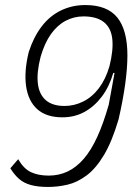

<svg xmlns="http://www.w3.org/2000/svg" viewBox="-20 -733 538 761"><path d="M170 8Q131 8 103 0.5Q75 -7 56 -23.5Q37 -40 21 -66L52 -102Q74 -64 103 -50.5Q132 -37 173 -37Q214 -37 248.5 -53.5Q283 -70 312 -103.5Q341 -137 365.5 -190.5Q390 -244 411 -318L434 -444H429Q413 -389 383.5 -350Q354 -311 315 -289.5Q276 -268 227 -268Q164 -268 128 -300Q92 -332 83.5 -391Q75 -450 94 -527Q113 -586 145 -628Q177 -670 221.5 -691.5Q266 -713 318 -713Q405 -713 445 -663.5Q485 -614 485 -513.5Q485 -413 450 -260Q424 -172 392 -118.5Q360 -65 323 -37.5Q286 -10 247.5 -1Q209 8 170 8ZM236 -313Q274 -313 309.5 -330.5Q345 -348 372 -383.5Q399 -419 414 -471Q430 -535 425 -579Q420 -623 391.5 -645.5Q363 -668 311 -668Q273 -668 240 -650.5Q207 -633 182 -598Q157 -563 141 -508Q125 -446 130 -402.5Q135 -359 161.5 -336Q188 -313 236 -313Z"/></svg>

Font: Nunito Sans 7pt Condensed ExtraLight
Style: Italic
Weight: 250
Width: 3
Italic angle: -9°
Designer: Vernon Adams
Foundry: Vernon Adams
Version: Version 3.101;gftools[0.9.27]